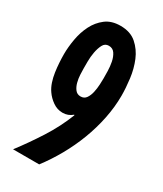

<svg xmlns="http://www.w3.org/2000/svg" viewBox="-185 -801 740 872"><g transform="rotate(30 185.0 -365.0)"><path d="M37 0Q85 -63 128.5 -131Q172 -199 201 -273L199 -275Q177 -256 148 -256Q120 -256 96.5 -272.5Q73 -289 58 -311Q46 -328 38.5 -350.5Q31 -373 27.5 -397.5Q24 -422 22.5 -446Q21 -470 21 -490Q21 -527 28.5 -569.5Q36 -612 54 -647.5Q72 -683 102.5 -706.5Q133 -730 180 -730Q232 -730 264 -702Q296 -674 313 -633Q330 -592 336 -544.5Q342 -497 342 -457Q342 -398 329.5 -336.5Q317 -275 294.5 -216Q272 -157 241 -102Q210 -47 174 0ZM131 -478Q131 -466 132 -446Q133 -426 138 -407Q143 -388 153.5 -374.5Q164 -361 182 -361Q201 -361 211 -375.5Q221 -390 225.5 -410.5Q230 -431 231 -452Q232 -473 232 -485Q232 -499 231.5 -522.5Q231 -546 226.5 -569Q222 -592 211 -608.5Q200 -625 179 -625Q159 -625 149.5 -606.5Q140 -588 135.5 -563.5Q131 -539 131 -514.5Q131 -490 131 -478Z"/></g></svg>

Font: Osterbar
Style: Regular
Weight: 500
Width: 3
Designer: Peter Wiegel, Basierend auf Erbar schmal-halbfette Grotesk v. Jacob Erbar
Foundry: Peter Wiegel
Version: Version 1.0